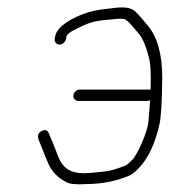

<svg xmlns="http://www.w3.org/2000/svg" viewBox="-20 -486 465 508"><path d="M186.8 -219H369.8C372.4 -219 374.9 -219.7 377.1 -221C376.3 -203.2 374.4 -185.5 372.7 -164.2C370.5 -137.3 343.8 -77 329.8 -62.9C321.3 -54.3 315.2 -49.3 311.7 -48C272.5 -32.3 264.1 -33.1 226.1 -29.1C172 -23.4 147.3 -34.9 131.8 -77.2C126.4 -91.7 122.6 -101.8 120.1 -107.5L109.2 -133C106.1 -142 99.7 -144.1 89.9 -139.2C80.2 -134.3 78.1 -125.6 83.5 -113C94.3 -87.9 93.3 -86.2 108.4 -52C117.6 -31.3 133.5 -15.2 156.3 -3.7C165.9 1.2 183.2 2.8 207.9 1C248.3 1 286.1 -6.3 321.4 -21C327.8 -23.7 335.6 -29.5 344.7 -38.5C372.6 -66.2 390.8 -107.7 401.9 -157.2C406.3 -176.7 408.7 -217.4 409.2 -279.4C409.6 -341.3 396.7 -387.8 370.5 -419L355.7 -436.5C350.4 -442.8 344.8 -448.8 339.1 -454.5C326.6 -466.7 309.1 -468.2 280.8 -464.8L246 -460.5C204.4 -455.4 156.2 -432.4 137.2 -411C130.7 -403.7 126.9 -396.3 125.7 -389L124.8 -383C123.5 -375.1 129.5 -368 137.4 -368C145.3 -368 153.5 -375.1 154.8 -383L155.7 -389C156.4 -393.2 161.5 -398.2 171.1 -404C215.6 -427.4 228.5 -430.8 269.3 -434C283.5 -435.1 295 -437.9 307.8 -435.8C312.8 -435 320.5 -428.4 331 -416L347.5 -396.4C358.2 -383.7 367.4 -361.2 375.2 -329C378.4 -315.7 379.5 -289 378.5 -249H191.5C183.3 -249 175.6 -242.9 174.2 -234.5C172.9 -226.2 178.6 -219 186.8 -219Z"/></svg>

Font: MewTooHand
Style: WideIta
Weight: 400
Designer: Mew Too, Robert Jablonski
Version: Version 0.77